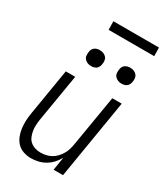

<svg xmlns="http://www.w3.org/2000/svg" viewBox="-222 -994 943 1094"><g transform="rotate(30 250.0 -447.5)"><path d="M171 8Q145 8 121 0Q97 -8 80.5 -25Q64 -42 54.5 -65.5Q45 -89 42 -114Q39 -139 40 -165Q41 -191 46 -218L96 -520H158L106 -209Q103 -189 102 -170Q101 -151 104 -133Q107 -115 114 -98Q121 -81 134.5 -69.5Q148 -58 165.5 -52.5Q183 -47 202 -47Q220 -47 238 -51Q256 -55 272 -64Q288 -73 301 -87Q314 -101 323.5 -117Q333 -133 338 -150Q343 -167 346 -185L402 -520H464L378 0H316L330 -87Q318 -65 301 -46.5Q284 -28 262.5 -15.5Q241 -3 217.5 2.5Q194 8 171 8ZM405 -618Q392 -618 381 -622.5Q370 -627 362 -636Q354 -645 353 -657.5Q352 -670 354 -683Q355 -691 359.5 -699.5Q364 -708 371.5 -713Q379 -718 387.5 -720Q396 -722 404 -722Q417 -722 428.5 -717.5Q440 -713 447.5 -704Q455 -695 456.5 -682.5Q458 -670 455 -657Q454 -649 449.5 -640.5Q445 -632 438 -627Q431 -622 422 -620Q413 -618 405 -618ZM205 -618Q192 -618 181 -622.5Q170 -627 162 -636Q154 -645 153 -657.5Q152 -670 154 -683Q155 -691 159.5 -699.5Q164 -708 171.5 -713Q179 -718 187.5 -720Q196 -722 204 -722Q217 -722 228.5 -717.5Q240 -713 247.5 -704Q255 -695 256.5 -682.5Q258 -670 255 -657Q254 -649 249.5 -640.5Q245 -632 238 -627Q231 -622 222 -620Q213 -618 205 -618ZM189 -847 188 -903H488L489 -847Z"/></g></svg>

Font: Iosevka SS18 Light
Style: Italic
Weight: 300
Italic angle: -9°
Monospace: yes
Designer: Belleve Invis
Foundry: Belleve Invis
Version: Version 25.1.1; ttfautohint (v1.8.4)